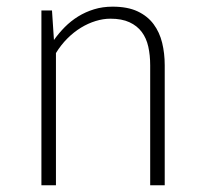

<svg xmlns="http://www.w3.org/2000/svg" viewBox="-20 -548 606 568"><path d="M133.8 -517.1 139.6 -429.7Q153.8 -449.7 171.6 -467.8Q189.5 -485.8 211.2 -499.3Q232.9 -512.7 258.3 -520.5Q283.7 -528.3 313 -528.3Q357.4 -528.3 387 -514.4Q416.5 -500.5 434.3 -476.6Q452.1 -452.6 459.7 -421.4Q467.3 -390.1 467.3 -355V0H424.3V-355Q424.3 -384.8 418.7 -409.9Q413.1 -435.1 399.4 -453.4Q385.7 -471.7 363 -482.2Q340.3 -492.7 306.6 -492.7Q285.2 -492.7 262.9 -485.8Q240.7 -479 219.5 -466.1Q198.2 -453.1 179.2 -434.1Q160.2 -415 145.5 -391.1V0H102.5V-517.1Z"/></svg>

Font: Ufes Sans Thin
Style: Regular
Weight: 100
Designer: Ricardo Esteves & Thais Bronze
Foundry: ProDesignUfes - Ricardo Esteves, Thais Bronze (This is a derivative work, based on Roboto family, by Christian Robertson
Version: Version 2.0